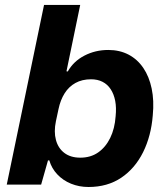

<svg xmlns="http://www.w3.org/2000/svg" viewBox="-20 -749 676 779"><path d="M339 9.7Q301.1 9.7 268.2 -3.7Q235.3 -17.1 212.4 -41.6Q189.4 -66 180.1 -98.1H174.7L146.9 0H7.4L158.7 -729H305.4L249.7 -459.7L255 -459Q278.4 -500.6 322.6 -523.4Q366.9 -546.3 419.1 -546.3Q465.4 -546.3 501.6 -527.4Q537.7 -508.4 561.5 -473.3Q585.3 -438.1 595.4 -389.6Q605.6 -341.1 599.9 -281.7Q593.4 -197.6 560.6 -131.5Q527.7 -65.4 471.9 -27.9Q416 9.7 339 9.7ZM305.9 -109.3Q347.7 -109.3 378.1 -130.4Q408.6 -151.6 427.1 -189.3Q445.6 -227 449.1 -277Q452.7 -312.3 447.4 -339.9Q442 -367.6 428.9 -387.3Q415.9 -407 395.9 -417.1Q376 -427.3 349.3 -427.3Q313.1 -427.3 286.2 -412.4Q259.3 -397.6 242.2 -370.4Q225.1 -343.3 217.4 -306.4L206.9 -257.3Q197.9 -214.4 207 -180.9Q216.1 -147.3 241.4 -128.3Q266.6 -109.3 305.9 -109.3Z"/></svg>

Font: Mona Sans ExtraLight
Style: Italic
Weight: 200
Italic angle: -11.6951°
Designer: Deni Anggara
Foundry: GitHub
Version: Version 2.000